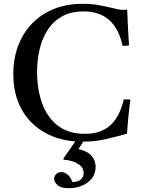

<svg xmlns="http://www.w3.org/2000/svg" viewBox="-20 -731 761 1010"><path d="M666 -207Q654 -119 648 -28Q593 -12 536 1Q481 14 418 14L393 53Q443 65 463 90Q483 115 483 146Q483 182 463.5 207Q444 232 412 245.5Q380 259 342 259Q301 259 283 243Q265 227 265 210Q265 195 276 184.5Q287 174 303 174Q316 174 333 185.5Q350 197 361 227Q394 225 407 211.5Q420 198 420 180Q420 150 391.5 131.5Q363 113 315 109L313 104L376 13Q289 6 222 -30Q140 -74 95 -153.5Q50 -233 50 -341Q50 -450 95 -533.5Q140 -617 222 -664Q304 -711 415 -711Q456 -711 487 -706Q518 -701 562 -691Q582 -687 597 -683Q612 -679 628 -679Q633 -679 639 -679.5Q645 -680 649 -681Q651 -637 653 -590Q655 -543 659 -492Q639 -489 625 -490Q586 -671 420 -671Q353 -671 306 -644.5Q259 -618 230 -572.5Q201 -527 188 -470Q175 -413 175 -351Q175 -263 201 -189Q227 -115 283 -71Q339 -27 427 -27Q510 -27 559.5 -71Q609 -115 631 -208H648Q656 -208 666 -207Z"/></svg>

Font: Tiro Devanagari Hindi
Style: Regular
Weight: 400
Designer: Devanagari: John Hudson & Fiona Ross. Latin: John Hudson.
Foundry: Tiro Typeworks Ltd.
Version: Version 1.52